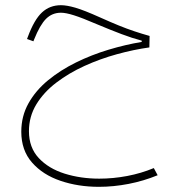

<svg xmlns="http://www.w3.org/2000/svg" viewBox="-20 -390 679 735"><path d="M213.4 -370.1Q170.4 -370.1 140.6 -342.3Q110.8 -314.5 86.4 -248.5L83.5 -240.7L107.9 -231.9L110.8 -239.3Q132.8 -294.4 156.2 -317.9Q179.7 -341.3 213.4 -341.3Q231.9 -341.3 262.9 -331.5Q293.9 -321.8 350.6 -297.4Q404.3 -274.9 445.1 -259.5Q485.8 -244.1 522.5 -234.4V-229.5Q460.4 -219.2 395.5 -199.7Q330.6 -180.2 271 -150.9Q211.4 -121.6 164.1 -82.8Q116.7 -43.9 89.1 5.4Q61.5 54.7 61.5 114.3Q61.5 185.5 102.8 232.4Q144 279.3 211.7 302.2Q279.3 325.2 358.4 325.2Q414.6 325.2 472.4 314Q530.3 302.7 583.5 280.8L568.8 253.4Q521 273.4 467 283.7Q413.1 293.9 359.9 293.9Q289.1 293.9 227.5 274.7Q166 255.4 128.4 215.1Q90.8 174.8 90.8 112.3Q90.8 56.2 119.1 9.5Q147.5 -37.1 195.6 -73.7Q243.7 -110.4 303.7 -137.7Q363.8 -165 428 -182.6Q492.2 -200.2 551.8 -208.5L552.7 -252.4Q522.9 -260.7 494.4 -270.3Q465.8 -279.8 434.1 -292.7Q402.3 -305.7 363.3 -323.2Q301.3 -351.1 268.3 -360.6Q235.4 -370.1 213.4 -370.1Z"/></svg>

Font: Estedad-FD VF
Style: Regular
Weight: 100
Designer: Amin Abedi
Version: Version 7.3